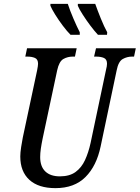

<svg xmlns="http://www.w3.org/2000/svg" viewBox="-20 -964 723 994"><path d="M267 10Q179 10 132 -33Q85 -76 85 -154Q85 -173 89.5 -203Q94 -233 98 -252L172 -599Q177 -624 177 -634Q177 -657 161 -664Q145 -671 121 -671H111L120 -714H377L368 -671H357Q330 -671 308 -658.5Q286 -646 276 -600L201 -248Q195 -219 191.5 -195Q188 -171 188 -151Q188 -102 214.5 -76.5Q241 -51 290 -51Q340 -51 371 -73.5Q402 -96 420 -135Q438 -174 449 -224L529 -603Q534 -622 534 -634Q534 -657 518 -664Q502 -671 477 -671H467L477 -714H683L674 -671H664Q638 -671 615.5 -658.5Q593 -646 584 -600L501 -206Q480 -105 422.5 -47.5Q365 10 267 10ZM487 -784Q470 -802 448.5 -830.5Q427 -859 408.5 -888Q390 -917 383 -934V-944H473Q485 -910 502 -868Q519 -826 535 -797L534 -784ZM345 -784Q327 -802 305.5 -830.5Q284 -859 266 -888Q248 -917 241 -934V-944H331Q342 -910 360 -868Q378 -826 393 -797V-784Z"/></svg>

Font: Noto Serif ExtraCondensed Medium
Style: Italic
Weight: 500
Width: 2
Italic angle: -12°
Designer: Monotype Design Team
Foundry: Monotype Imaging Inc.
Version: Version 2.013; ttfautohint (v1.8.4.7-5d5b)